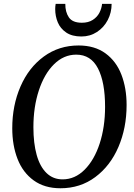

<svg xmlns="http://www.w3.org/2000/svg" viewBox="-20 -996 716 1026"><path d="M45.5 -310.5Q45.5 -432.5 89.5 -533.8Q133.5 -635 214.2 -694Q295 -753 400 -753Q486 -753 543.8 -710.8Q601.5 -668.5 629 -596.5Q656.5 -524.5 656.5 -435Q656.5 -312.5 613 -211Q569.5 -109.5 489.2 -49.8Q409 10 303 10Q218 10 160 -32Q102 -74 73.8 -146.5Q45.5 -219 45.5 -310.5ZM541.5 -425Q541.5 -557 503.5 -630.5Q465.5 -704 387.5 -704Q320.5 -704 268.5 -652.5Q216.5 -601 187.5 -512.5Q158.5 -424 158.5 -316Q158.5 -230.5 176 -168Q193.5 -105.5 228.5 -71.5Q263.5 -37.5 314.5 -37.5Q380.5 -37.5 432.2 -89.2Q484 -141 512.8 -229.5Q541.5 -318 541.5 -425ZM275 -947.5Q275 -961.5 277.5 -975.5H329Q328.5 -932 348 -903.2Q367.5 -874.5 417.5 -874.5Q452 -874.5 475.5 -889.5Q499 -904.5 511 -927.5Q523 -950.5 525.5 -975.5H576.5Q576.5 -929 555.8 -889Q535 -849 498 -825Q461 -801 415 -801Q365 -801 333.8 -822.2Q302.5 -843.5 288.8 -876.5Q275 -909.5 275 -947.5Z"/></svg>

Font: Merriweather Text
Style: Italic
Weight: 400
Italic angle: -7.8°
Designer: Eben Sorkin
Foundry: Eben Sorkin
Version: Version 2.100